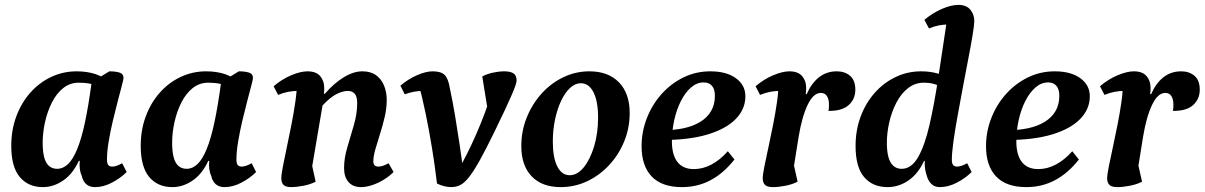

<svg xmlns="http://www.w3.org/2000/svg" viewBox="-20 -754 4932 786"><path d="M155.4 12Q95.6 12 60.8 -29.5Q26.1 -70.9 26.1 -157Q26.1 -222 46.7 -277.5Q67.2 -333 104 -374.5Q140.7 -416 189.5 -439Q238.2 -462 294 -462Q337.7 -462 372.8 -450Q407.9 -438.1 436.7 -408.1L421.1 -370.7Q410 -381.7 382.5 -398.6Q355.1 -415.5 302.3 -415.5Q266.5 -415.5 238.7 -393.3Q210.9 -371.1 192.4 -334.2Q173.9 -297.3 164.3 -254.2Q154.7 -211.2 154.7 -169.1Q154.7 -135.3 160.6 -111.4Q166.6 -87.5 180 -75.2Q193.4 -62.9 214 -62.9Q238.2 -62.9 258.4 -82.2Q278.7 -101.5 296 -143.6Q313.4 -185.6 327.9 -253.5Q342.4 -321.5 355.2 -417.7L427.7 -462Q452.8 -462 469.2 -456.9Q485.6 -451.8 485.6 -434.4Q485.6 -429.5 478.8 -403.6Q472 -377.6 462 -339.6Q452 -301.7 441.7 -258.2Q431.5 -214.6 424.7 -173.6Q417.9 -132.6 417.9 -101.2Q417.9 -85 423.1 -78.5Q428.4 -72 439.5 -72Q447.8 -72 458.1 -75.6Q468.5 -79.2 480.2 -85.8L498.5 -49.8Q473.5 -24.8 438.4 -6.4Q403.4 12 369.6 12Q346.9 12 333.2 0.1Q319.6 -11.9 314.7 -33.9Q308.7 -46.8 306.8 -62.7Q304.9 -78.6 306.6 -95.5H302.6Q278.3 -42.4 238.9 -15.2Q199.4 12 155.4 12Z M685.4 12Q625.6 12 590.8 -29.5Q556.1 -70.9 556.1 -157Q556.1 -222 576.7 -277.5Q597.2 -333 634 -374.5Q670.7 -416 719.5 -439Q768.2 -462 824 -462Q867.7 -462 902.8 -450Q937.9 -438.1 966.7 -408.1L951.1 -370.7Q940 -381.7 912.5 -398.6Q885.1 -415.5 832.3 -415.5Q796.5 -415.5 768.7 -393.3Q740.9 -371.1 722.4 -334.2Q703.9 -297.3 694.3 -254.2Q684.7 -211.2 684.7 -169.1Q684.7 -135.3 690.6 -111.4Q696.6 -87.5 710 -75.2Q723.4 -62.9 744 -62.9Q768.2 -62.9 788.4 -82.2Q808.7 -101.5 826 -143.6Q843.4 -185.6 857.9 -253.5Q872.4 -321.5 885.2 -417.7L957.7 -462Q982.8 -462 999.2 -456.9Q1015.6 -451.8 1015.6 -434.4Q1015.6 -429.5 1008.8 -403.6Q1002 -377.6 992 -339.6Q982 -301.7 971.7 -258.2Q961.5 -214.6 954.7 -173.6Q947.9 -132.6 947.9 -101.2Q947.9 -85 953.1 -78.5Q958.4 -72 969.5 -72Q977.8 -72 988.1 -75.6Q998.5 -79.2 1010.2 -85.8L1028.5 -49.8Q1003.5 -24.8 968.4 -6.4Q933.4 12 899.6 12Q876.9 12 863.2 0.1Q849.6 -11.9 844.7 -33.9Q838.7 -46.8 836.8 -62.7Q834.9 -78.6 836.6 -95.5H832.6Q808.3 -42.4 768.9 -15.2Q729.4 12 685.4 12Z M1172.6 12Q1148.8 12 1140.2 2.4Q1131.6 -7.2 1131.6 -23.3Q1131.6 -39.1 1138.1 -72.6Q1144.6 -106.2 1154.1 -150.9Q1163.6 -195.6 1173.1 -243.9Q1182.6 -292.3 1189.1 -337.6Q1195.6 -383 1195.6 -417.4L1239.1 -374Q1234.1 -377.3 1222.7 -379.6Q1211.4 -381.8 1197.7 -381.8Q1180.1 -381.8 1160 -378.1Q1140 -374.4 1118.5 -365.5L1100.1 -400.8Q1133.3 -429.5 1171.8 -445.7Q1210.3 -462 1238.6 -462Q1273.9 -462 1290.5 -442.7Q1307.2 -423.4 1307.2 -394.9Q1307.2 -389.6 1307.2 -383.5Q1307.2 -377.4 1306.1 -370.4H1310.1Q1347.1 -413.1 1387 -437.5Q1427 -462 1463.4 -462Q1497.9 -462 1519.7 -446Q1541.5 -430.1 1552.3 -403.4Q1563.2 -376.6 1563.2 -345Q1563.2 -310.6 1554.8 -274.9Q1546.5 -239.2 1535.7 -205.6Q1525 -171.9 1516.6 -142.8Q1508.3 -113.8 1508.3 -93.2Q1508.3 -72 1529.5 -72Q1538.6 -72 1549.2 -75.8Q1559.8 -79.6 1570.6 -85.8L1591.2 -49.8Q1573.3 -31.9 1550 -17.8Q1526.8 -3.7 1502.7 4.1Q1478.6 12 1458.2 12Q1425.1 12 1406.8 -8.6Q1388.5 -29.2 1388.5 -66.1Q1388.5 -106.6 1402 -151.5Q1415.4 -196.5 1428.8 -242.7Q1442.2 -288.8 1442.2 -331.8Q1442.2 -358.1 1432.4 -369.9Q1422.6 -381.7 1404.2 -381.7Q1381.8 -381.7 1355.7 -367.8Q1329.6 -353.9 1300.3 -322.1L1254.3 -51.1L1249.6 -113.4L1272.2 -10.2Q1249.5 1.4 1221 6.7Q1192.6 12 1172.6 12Z M1826.7 12Q1813.4 12 1797.6 8Q1781.8 3.9 1768.9 -2.8Q1760.5 -74.6 1748.7 -146.7Q1737 -218.8 1722.7 -288Q1708.5 -357.3 1691.4 -419.6L1751.7 -374Q1739.1 -381.8 1709.7 -381.8Q1674.4 -381.8 1637 -367.9L1619.2 -403.1Q1650 -429.9 1686.8 -446Q1723.7 -462 1751.1 -462Q1786 -462 1800.6 -446.8Q1815.3 -431.7 1821.5 -393.2Q1833.6 -336.7 1843.2 -278.7Q1852.8 -220.8 1861.6 -161.9Q1870.5 -103 1877.5 -42.7L1847.6 -42.2Q1870.1 -81.3 1890.5 -121.7Q1910.9 -162.1 1929.2 -204Q1947.5 -245.9 1963.8 -289Q1980.1 -332 1993.4 -376.3L1978.3 -292.4L1954.3 -440.9Q1972.6 -451.1 1997.8 -456.6Q2023 -462 2044 -462Q2069.4 -462 2082.2 -453.6Q2094.9 -445.1 2094.9 -424Q2094.9 -418 2089.7 -402.8Q2084.5 -387.5 2073.4 -362.1Q2062.2 -336.7 2045.3 -300.3Q2028.4 -263.9 2004.5 -215.4Q1969.1 -142.5 1944.1 -97.7Q1919.1 -52.9 1900.2 -29.1Q1881.3 -5.2 1864.4 3.4Q1847.5 12 1826.7 12Z M2275.4 12Q2198.5 12 2156.3 -32.3Q2114.1 -76.5 2114.1 -156Q2114.1 -217.9 2136.4 -273.1Q2158.7 -328.4 2197.1 -370.9Q2235.5 -413.5 2285.9 -437.7Q2336.4 -462 2392.7 -462Q2470.1 -462 2513.9 -416.9Q2557.8 -371.7 2557.8 -291.3Q2557.8 -230 2535.4 -175.3Q2513.1 -120.6 2473.9 -78.4Q2434.7 -36.1 2383.7 -12Q2332.7 12 2275.4 12ZM2312 -36.7Q2343.5 -36.7 2369.7 -68.9Q2395.9 -101.1 2412.2 -155Q2428.4 -208.9 2428.4 -272.8Q2428.4 -339.2 2409.6 -376.3Q2390.7 -413.3 2357.9 -413.3Q2334.7 -413.3 2314.1 -394.4Q2293.5 -375.5 2277.6 -342.3Q2261.6 -309 2252.4 -265.7Q2243.1 -222.5 2243.1 -174.6Q2243.1 -108.7 2261.4 -72.7Q2279.7 -36.7 2312 -36.7Z M2771.7 12Q2689.4 12 2647.9 -31.5Q2606.5 -75.1 2606.5 -155.5Q2606.5 -215.2 2628.1 -270.4Q2649.6 -325.6 2688 -368.7Q2726.5 -411.8 2777.6 -436.9Q2828.8 -462 2887.9 -462Q2953.7 -462 2992.5 -433.9Q3031.4 -405.8 3031.4 -360Q3031.4 -306.9 2991.5 -266.4Q2951.6 -226 2876.4 -203.4Q2801.3 -180.9 2694 -180.9L2696 -221Q2741.3 -221 2779.4 -229.2Q2817.6 -237.5 2846.3 -254.9Q2875 -272.3 2890.8 -299Q2906.6 -325.7 2906.6 -361.7Q2906.6 -389 2894.5 -402.8Q2882.5 -416.6 2860.7 -416.6Q2832.2 -416.6 2808.2 -395.3Q2784.2 -374.1 2766.8 -339.2Q2749.4 -304.3 2740 -261.4Q2730.6 -218.5 2730.6 -175.3Q2730.6 -120.6 2753 -91.2Q2775.5 -61.8 2820.4 -61.8Q2857.5 -61.8 2892.7 -80.5Q2927.9 -99.2 2959.6 -134.8L2986.7 -101.1Q2943 -45.3 2889.4 -16.6Q2835.9 12 2771.7 12Z M3144 12Q3120.2 12 3111.3 2.4Q3102.4 -7.2 3102.4 -23.3Q3102.4 -39.1 3109.2 -72.6Q3115.9 -106.2 3125.7 -150.9Q3135.5 -195.6 3145 -243.9Q3154.5 -292.3 3161 -337.6Q3167.5 -383 3166.4 -417.4L3212.1 -374Q3207.1 -377.3 3195.7 -379.6Q3184.4 -381.8 3170.7 -381.8Q3153.1 -381.8 3133 -378.1Q3113 -374.4 3091.5 -365.5L3073.1 -400.8Q3106.3 -429.5 3144.8 -445.7Q3183.3 -462 3211.6 -462Q3246.9 -462 3263.5 -442.7Q3280.2 -423.4 3280.2 -394.9Q3280.2 -389 3279.9 -382.6Q3279.6 -376.3 3278.5 -368.8H3282.5Q3301.7 -413.1 3332.6 -437.5Q3363.5 -462 3405.7 -462Q3438.5 -462 3460 -443.6Q3481.5 -425.3 3481.5 -386.6Q3481.5 -348.2 3454.1 -323.7Q3426.8 -299.1 3371.1 -300.1Q3373.1 -307.5 3373.3 -314Q3373.6 -320.4 3373.6 -326.4Q3373.6 -347.8 3365.3 -360.7Q3357 -373.6 3340.2 -373.6Q3309.7 -373.6 3286.3 -324.7Q3262.8 -275.7 3249.3 -193.3L3227.3 -56L3222.1 -113.4L3245.2 -10.2Q3224.1 0.8 3195.4 6.4Q3166.7 12 3144 12Z M3613.5 12Q3552.6 12 3517.6 -28.9Q3482.5 -69.8 3482.5 -156.5Q3482.5 -220.9 3503.1 -276.4Q3523.7 -331.9 3560.7 -373.7Q3597.7 -415.5 3646.5 -438.7Q3695.2 -462 3751 -462Q3787.5 -462 3818.8 -453.1Q3850 -444.1 3876.1 -421.9L3859.4 -383.9Q3842.8 -393.8 3819.4 -404.6Q3796.1 -415.5 3762.1 -415.5Q3725.7 -415.5 3697.1 -393Q3668.5 -370.5 3649.4 -333.6Q3630.4 -296.7 3620.5 -253.7Q3610.6 -210.6 3610.6 -169.1Q3610.6 -135.3 3616.8 -111.7Q3623.1 -88.1 3636.7 -75.5Q3650.4 -62.9 3671 -62.9Q3711 -62.9 3738.3 -110.3Q3765.5 -157.8 3785.1 -242.4Q3804.6 -327 3821.5 -439.2Q3838.3 -551.3 3858 -681.2L3904.3 -645.4Q3895.9 -649.9 3885.4 -651.8Q3874.9 -653.8 3861.7 -653.8Q3844.1 -653.8 3824.1 -650.1Q3804 -646.4 3783 -637.5L3764.2 -672.8Q3797.8 -700.9 3835.8 -717.5Q3873.8 -734 3903.5 -734Q3936.3 -734 3952.4 -714.2Q3968.5 -694.4 3968.5 -668.1Q3968.5 -653 3962 -612.7Q3955.5 -572.3 3944.7 -517.1Q3934 -461.9 3922.5 -400.6Q3911 -339.4 3900.3 -280.6Q3889.6 -221.9 3883.1 -174.6Q3876.6 -127.2 3876.6 -100.1Q3876.6 -84.4 3882.1 -78.2Q3887.6 -72 3898.1 -72Q3906.4 -72 3917.1 -75.6Q3927.7 -79.2 3939.4 -85.8L3957.7 -49.8Q3932.7 -24.8 3897.4 -6.4Q3862.1 12 3827.7 12Q3806.1 12 3793 -0.8Q3779.9 -13.5 3774.4 -33.3Q3769 -49 3766.8 -64.3Q3764.7 -79.7 3765.8 -95.5H3762.9Q3738.6 -42.4 3698.9 -15.2Q3659.2 12 3613.5 12Z M4181.7 12Q4099.4 12 4057.9 -31.5Q4016.5 -75.1 4016.5 -155.5Q4016.5 -215.2 4038.1 -270.4Q4059.6 -325.6 4098 -368.7Q4136.5 -411.8 4187.6 -436.9Q4238.8 -462 4297.9 -462Q4363.7 -462 4402.5 -433.9Q4441.4 -405.8 4441.4 -360Q4441.4 -306.9 4401.5 -266.4Q4361.6 -226 4286.4 -203.4Q4211.3 -180.9 4104 -180.9L4106 -221Q4151.3 -221 4189.4 -229.2Q4227.6 -237.5 4256.3 -254.9Q4285 -272.3 4300.8 -299Q4316.6 -325.7 4316.6 -361.7Q4316.6 -389 4304.5 -402.8Q4292.5 -416.6 4270.7 -416.6Q4242.2 -416.6 4218.2 -395.3Q4194.2 -374.1 4176.8 -339.2Q4159.4 -304.3 4150 -261.4Q4140.6 -218.5 4140.6 -175.3Q4140.6 -120.6 4163 -91.2Q4185.5 -61.8 4230.4 -61.8Q4267.5 -61.8 4302.7 -80.5Q4337.9 -99.2 4369.6 -134.8L4396.7 -101.1Q4353 -45.3 4299.4 -16.6Q4245.9 12 4181.7 12Z M4554 12Q4530.2 12 4521.3 2.4Q4512.4 -7.2 4512.4 -23.3Q4512.4 -39.1 4519.2 -72.6Q4525.9 -106.2 4535.7 -150.9Q4545.5 -195.6 4555 -243.9Q4564.5 -292.3 4571 -337.6Q4577.5 -383 4576.4 -417.4L4622.1 -374Q4617.1 -377.3 4605.7 -379.6Q4594.4 -381.8 4580.7 -381.8Q4563.1 -381.8 4543 -378.1Q4523 -374.4 4501.5 -365.5L4483.1 -400.8Q4516.3 -429.5 4554.8 -445.7Q4593.3 -462 4621.6 -462Q4656.9 -462 4673.5 -442.7Q4690.2 -423.4 4690.2 -394.9Q4690.2 -389 4689.9 -382.6Q4689.6 -376.3 4688.5 -368.8H4692.5Q4711.7 -413.1 4742.6 -437.5Q4773.5 -462 4815.7 -462Q4848.5 -462 4870 -443.6Q4891.5 -425.3 4891.5 -386.6Q4891.5 -348.2 4864.1 -323.7Q4836.8 -299.1 4781.1 -300.1Q4783.1 -307.5 4783.3 -314Q4783.6 -320.4 4783.6 -326.4Q4783.6 -347.8 4775.3 -360.7Q4767 -373.6 4750.2 -373.6Q4719.7 -373.6 4696.3 -324.7Q4672.8 -275.7 4659.3 -193.3L4637.3 -56L4632.1 -113.4L4655.2 -10.2Q4634.1 0.8 4605.4 6.4Q4576.7 12 4554 12Z"/></svg>

Font: Petrona
Style: Italic
Weight: 400
Italic angle: -9°
Designer: Ringo R. Seeber
Foundry: Ringo R. Seeber
Version: Version 2.001; ttfautohint (v1.8.3)